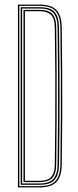

<svg xmlns="http://www.w3.org/2000/svg" viewBox="-20 -820 343 840"><path d="M58.5 0V-800H154Q183.2 -800 204.8 -791.2Q226.2 -782.5 238 -760.4Q249.8 -738.2 250.2 -698Q251.8 -596 252.2 -500.9Q252.8 -405.8 252.4 -308.5Q252 -211.2 250.2 -102.2Q249.8 -62.2 238.1 -40Q226.5 -17.8 205 -8.9Q183.5 0 153 0ZM64.5 -5.8H153Q174.5 -5.8 191.4 -10.2Q208.2 -14.8 219.9 -25.6Q231.5 -36.5 237.8 -55.2Q244 -74 244.2 -102.2Q245.8 -206.2 246.2 -302.4Q246.8 -398.5 246.2 -495.2Q245.8 -592 244.2 -697.8Q243.8 -736.5 232.9 -757.4Q222 -778.2 201.9 -786.2Q181.8 -794.2 154 -794.2H64.5ZM70.5 -11.5V-788.5H154Q180.5 -788.5 199.1 -781.1Q217.8 -773.8 227.8 -754Q237.8 -734.2 238.2 -697.8Q239.5 -619.5 240 -546.2Q240.5 -473 240.5 -400.9Q240.5 -328.8 240 -255.1Q239.5 -181.5 238.2 -102.2Q237.8 -65.8 227.6 -46.1Q217.5 -26.5 198.8 -19Q180 -11.5 153 -11.5ZM76.8 -17.2H153Q194.5 -17.2 213 -37.1Q231.5 -57 232 -102.2Q233.5 -207.2 233.9 -306.5Q234.2 -405.8 233.9 -502.8Q233.5 -599.8 232 -698Q231.5 -743.8 213.1 -763.2Q194.8 -782.8 154 -782.8H76.8ZM82.8 -23.2V-776.8H154Q177.5 -776.8 193.4 -769.6Q209.2 -762.5 217.5 -745.2Q225.8 -728 226 -698Q227.2 -604 227.8 -509.4Q228.2 -414.8 227.9 -314.2Q227.5 -213.8 226 -102.2Q225.5 -57.2 207.5 -40.2Q189.5 -23.2 153 -23.2ZM89 -29H153Q175 -29 189.8 -35.6Q204.5 -42.2 212 -58.2Q219.5 -74.2 219.8 -102.2Q221 -188.5 221.6 -284.5Q222.2 -380.5 221.9 -484.5Q221.5 -588.5 219.8 -698Q219.2 -741.2 201.9 -756.1Q184.5 -771 154 -771H89Z"/></svg>

Font: Big Shoulders Inline Display ExtraLight
Style: Regular
Weight: 250
Version: Version 2.002